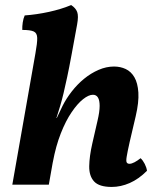

<svg xmlns="http://www.w3.org/2000/svg" viewBox="-20 -730 627 759"><path d="M28.7 0 120.1 -519.4Q127.6 -560.6 127.1 -580.1Q126.6 -599.6 113.3 -605.6Q100.1 -611.7 68.1 -611.7Q67.6 -625.9 69.9 -641.3Q72.2 -656.8 77.7 -669Q124.9 -672.4 173.9 -683.1Q222.8 -693.9 261.3 -710Q279.4 -698.2 285.2 -682.4Q291 -666.7 284.9 -633.5Q271.9 -563 262.7 -512.5Q253.4 -462 245.6 -425.7Q237.9 -389.5 231.4 -362.2Q224.9 -335 218 -311.6Q211 -288.3 203.1 -263.6L219.5 -263.1L173 0ZM430.8 -467Q455.7 -467 476.8 -457.2Q498 -447.3 511.2 -424.8Q524.5 -402.2 527 -364.2Q529.4 -326.2 516.5 -270.8L492.7 -169.2Q483.7 -128.9 480.8 -110.7Q477.8 -92.5 481.1 -87.5Q484.4 -82.5 491.8 -82.5Q500.2 -82.5 511.8 -88.6Q523.3 -94.7 535.8 -104.6Q544.9 -96.1 552 -82.3Q559.1 -68.5 561.1 -54.9Q528.1 -21.9 492.8 -6.5Q457.5 9 421.6 9Q372.1 9 352.1 -12.6Q332.1 -34.2 332.7 -73Q333.3 -111.9 344.8 -162.4L365.6 -253.2Q373.9 -288.6 373.9 -311.2Q373.9 -333.7 367.2 -344.5Q360.5 -355.4 347.4 -355.4Q330.5 -355.4 308.4 -337.9Q286.3 -320.5 263.2 -286.5Q240 -252.6 220.4 -202.8Q200.7 -153 188.7 -88.2L185.4 -223.7L227.1 -311Q241.7 -340.2 263.5 -368.2Q285.3 -396.3 312.3 -418.5Q339.4 -440.7 369.8 -453.8Q400.1 -467 430.8 -467Z"/></svg>

Font: Vollkorn
Style: Italic
Weight: 400
Italic angle: -11°
Designer: Friedrich Althausen
Foundry: Friedrich Althausen
Version: Version 5.001